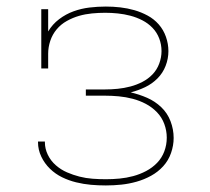

<svg xmlns="http://www.w3.org/2000/svg" viewBox="-20 -558 640 586"><path d="M303 8Q280 8 257.5 6Q235 4 212.5 -1.5Q190 -7 169.5 -17Q149 -27 132.5 -43Q116 -59 106 -80Q96 -101 96 -124Q96 -124 96 -125Q96 -126 96 -126H117Q117 -126 117 -125.5Q117 -125 117 -124Q117 -104 126 -85.5Q135 -67 150.5 -53.5Q166 -40 184.5 -32Q203 -24 222.5 -19Q242 -14 262.5 -12.5Q283 -11 303 -11Q324 -11 345 -13Q366 -15 386.5 -20.5Q407 -26 426 -36Q445 -46 459.5 -61Q474 -76 481.5 -96Q489 -116 489 -138Q489 -159 481.5 -179.5Q474 -200 459 -215.5Q444 -231 425 -241Q406 -251 385 -256.5Q364 -262 342.5 -264Q321 -266 300 -266H242V-285H300Q320 -285 339.5 -287Q359 -289 378 -294Q397 -299 414.5 -308Q432 -317 445.5 -331Q459 -345 466 -364Q473 -383 473 -402Q473 -422 466 -440.5Q459 -459 445.5 -473Q432 -487 414.5 -496Q397 -505 378 -510Q359 -515 339.5 -517Q320 -519 301 -519Q281 -519 260.5 -517Q240 -515 221 -509.5Q202 -504 184 -494Q166 -484 153 -468.5Q140 -453 133.5 -433.5Q127 -414 127 -394V-349H106V-530H127V-462Q140 -484 160.5 -499.5Q181 -515 204.5 -523.5Q228 -532 253 -535Q278 -538 303 -538Q325 -538 347 -535.5Q369 -533 390 -527Q411 -521 430.5 -510.5Q450 -500 464.5 -483.5Q479 -467 486.5 -445.5Q494 -424 494 -402Q494 -379 485.5 -357Q477 -335 460.5 -318.5Q444 -302 423 -292Q402 -282 379 -276Q405 -270 429 -259.5Q453 -249 472 -231Q491 -213 500.5 -188Q510 -163 510 -137Q510 -114 502 -91Q494 -68 478 -50.5Q462 -33 441 -21.5Q420 -10 397 -3.5Q374 3 350.5 5.5Q327 8 303 8Z"/></svg>

Font: Iosevka Curly Slab ThEx
Style: Regular
Weight: 100
Width: 7
Monospace: yes
Designer: Belleve Invis
Foundry: Belleve Invis
Version: Version 11.1.0; ttfautohint (v1.8.3)